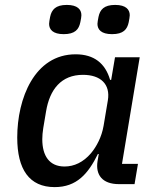

<svg xmlns="http://www.w3.org/2000/svg" viewBox="-20 -749 640 781"><path d="M202.4 12.1C291.9 12.1 338.4 -41.9 378.2 -122.5H381.7L376.8 -93.4C367.9 -38 396 0 463.8 0H527.3L541.2 -82.4H476.2L548.3 -516H447.8L432.2 -424H427.9C408.4 -491.1 362.9 -528.1 287.6 -528.1C120 -528.1 50.1 -348 50.1 -189.6C50.1 -60 99.1 12.1 202.4 12.1ZM152 -182.5C152 -196.7 153.4 -211.6 155.9 -227.6L167.3 -295.5C182.2 -385.7 229.4 -444.6 317.5 -444.6C389.2 -444.6 429.7 -406.6 418.7 -340.6L401.3 -236.9C393.5 -191.4 372.2 -152 350.1 -125.7C318.9 -89.1 281.6 -71.7 242.5 -71.7C180.8 -71.7 152 -115.1 152 -182.5ZM179.7 -652C179.7 -628.9 195.3 -610.1 239 -610.1C285.2 -610.1 300.8 -629.3 306.8 -658.7C309.3 -670.8 311.1 -680.4 311.1 -687.1C311.1 -709.9 295.8 -729 251.8 -729C206 -729 190 -709.5 183.9 -680.4C181.8 -668.3 179.7 -658.7 179.7 -652ZM376.4 -652C376.4 -628.9 391.7 -610.1 435.7 -610.1C481.9 -610.1 497.5 -629.3 503.6 -658.7C505.7 -670.8 507.8 -680.4 507.8 -687.1C507.8 -709.9 492.5 -729 448.5 -729C402.7 -729 386.7 -709.5 380.7 -680.4C378.6 -668.3 376.4 -658.7 376.4 -652Z"/></svg>

Font: Margiela Mono Italic Medium It
Style: Regular
Weight: 500
Designer: Mike Abbink, Paul van der Laan, Pieter van Rosmalen
Foundry: Bold Monday
Version: Version 2.003 2021